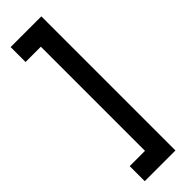

<svg xmlns="http://www.w3.org/2000/svg" viewBox="-345 -875 1065 1065"><g transform="rotate(-45 187.0 -343.0)"><path d="M44 -869H285V183H44V65H164V-752H44Z"/></g></svg>

Font: Khand
Style: Bold
Weight: 700
Designer: Devanagari: Sanchit Sawaria, Jyotish Sonowal; Latin: Satya Rajpurohit
Foundry: Indian Type Foundry
Version: Version 1.101;PS 1.0;hotconv 1.0.78;makeotf.lib2.5.61930; tt